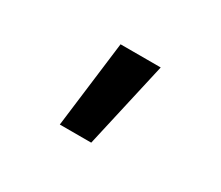

<svg xmlns="http://www.w3.org/2000/svg" viewBox="-71 -970 742 646"><g transform="rotate(30 300.0 -647.0)"><path d="M243 -815H399L323 -479H201Z"/></g></svg>

Font: JuliaMono BoldItalic
Style: Regular
Weight: 700
Italic angle: -9°
Monospace: yes
Designer: cormullion
Foundry: corm
Version: Version 0.049; ttfautohint (v1.8.4)